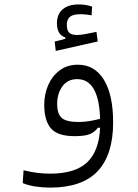

<svg xmlns="http://www.w3.org/2000/svg" viewBox="-20 -628 626 871"><path d="M206.5 223.1Q174.8 223.1 142.1 218.3Q109.4 213.4 83 202.6L86.9 144.5Q119.6 152.3 147.9 156Q176.3 159.7 208 159.7Q321.3 159.7 375.5 108.2Q429.7 56.6 434.1 -48.8L423.8 -48.3Q412.6 -31.7 390.6 -21Q368.7 -10.3 318.4 -10.3Q241.7 -10.3 211.2 -45.4Q180.7 -80.6 180.7 -152.8Q180.7 -201.2 199 -242.7Q217.3 -284.2 251.5 -309.3Q285.6 -334.5 333 -334.5Q409.2 -334.5 451.2 -266.4Q493.2 -198.2 493.2 -72.8Q493.2 74.2 422.9 148.7Q352.5 223.1 206.5 223.1ZM434.1 -88.9Q428.7 -269 330.1 -269Q286.6 -269 262.9 -236.1Q239.3 -203.1 239.3 -156.2Q239.3 -111.8 259.8 -93.3Q280.3 -74.7 336.4 -74.7Q362.8 -74.7 386.7 -78.9Q410.6 -83 434.1 -88.9ZM232.9 -397 228 -439.5 276.4 -451.7V-458Q238.3 -470.7 238.3 -522Q238.3 -564 264.6 -585.9Q291 -607.9 336.4 -607.9Q369.6 -607.9 397.9 -598.1L395.5 -558.6Q383.3 -560.5 371.1 -562Q358.9 -563.5 345.7 -563.5Q311 -563.5 297.1 -551.5Q283.2 -539.6 283.2 -515.6Q283.2 -489.7 294.2 -479.5Q305.2 -469.2 330.1 -469.2Q346.2 -469.2 370.6 -474.1Q395 -479 417.5 -483.4L423.3 -439.9Z"/></svg>

Font: Cascadia Code NF Light
Style: Regular
Weight: 300
Monospace: yes
Designer: Aaron Bell
Foundry: Saja Typeworks
Version: Version 2404.023; ttfautohint (v1.8.4)